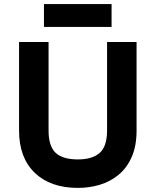

<svg xmlns="http://www.w3.org/2000/svg" viewBox="-20 -905 760 937"><path d="M360 12Q226.5 12 149.8 -61.5Q73 -135 73 -268.5V-700H217V-268.5Q217 -192 251.2 -159.5Q285.5 -127 360 -127Q430.5 -127 466.5 -158.8Q502.5 -190.5 502.5 -268.5V-700H646.5V-268.5Q646.5 -192.5 622.8 -138.8Q599 -85 558.5 -51.8Q518 -18.5 466.8 -3.2Q415.5 12 360 12ZM194.5 -773.5V-885H524.5V-773.5Z"/></svg>

Font: Overpass ExtraBold
Style: Regular
Weight: 800
Designer: Delve Withrington, Dave Bailey, Thomas Jockin
Foundry: Delve Fonts LLC
Version: Version 4.000; ttfautohint (v1.8.3)